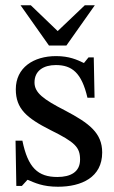

<svg xmlns="http://www.w3.org/2000/svg" viewBox="-20 -698 434 729"><path d="M42 8H63L84 -15H86C112 -4 142 11 200 11C290 11 368 -25 368 -119C368 -193 319 -230 228 -278C144 -321 111 -346 111 -385C111 -430 146 -451 192 -451C253 -451 290 -422 312 -327H339L336 -480H316L299 -459H298C273 -471 243 -485 193 -485C107 -485 40 -441 40 -359C40 -285 81 -250 172 -204C265 -158 284 -139 284 -92C284 -45 248 -26 198 -26C124 -26 86 -61 65 -164H39ZM232 -525 340 -678H302L199 -580L97 -678H58L166 -525Z"/></svg>

Font: STIX Two Text
Style: Regular
Weight: 400
Designer: Ross Mills, John Hudson & Paul Hanslow, Tiro Typeworks Ltd; with prior portions MicroPress Inc., and Coen Hoffman.
Foundry: Tiro Typeworks Ltd
Version: Version 2.13 b171